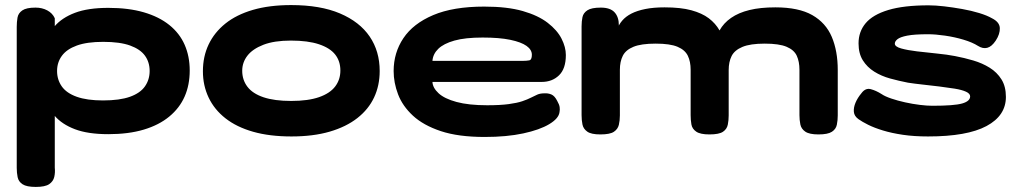

<svg xmlns="http://www.w3.org/2000/svg" viewBox="-20 -521 4013 757"><path d="M407 8Q327 8 275.5 -11.5Q224 -31 195 -65Q166 -99 154.5 -146Q143 -193 143 -247Q143 -296 154.5 -339.5Q166 -383 195 -417Q224 -451 275.5 -470.5Q327 -490 407 -490Q487 -490 547 -472.5Q607 -455 647.5 -422.5Q688 -390 708 -344.5Q728 -299 728 -243Q728 -186 708 -140.5Q688 -95 647.5 -61.5Q607 -28 547 -10Q487 8 407 8ZM121 216Q85 216 69 205.5Q53 195 49.5 177.5Q46 160 46 141V-415Q46 -434 49 -451.5Q52 -469 68 -480Q84 -491 120 -491Q146 -491 166.5 -480Q187 -469 196 -449V140Q198 159 194 176.5Q190 194 174 205Q158 216 121 216ZM386 -125Q452 -125 492.5 -139.5Q533 -154 551.5 -180.5Q570 -207 570 -241Q570 -276 551.5 -301.5Q533 -327 493 -341.5Q453 -356 387 -356Q323 -356 283 -341.5Q243 -327 224 -301Q205 -275 205 -241Q205 -207 223.5 -180.5Q242 -154 282.5 -139.5Q323 -125 386 -125Z M1129 17Q1043 17 978 -1.5Q913 -20 869 -54.5Q825 -89 802.5 -136.5Q780 -184 780 -240Q780 -298 802.5 -345.5Q825 -393 868.5 -428Q912 -463 977 -482Q1042 -501 1128 -501Q1243 -501 1320.5 -468Q1398 -435 1437.5 -377Q1477 -319 1477 -241Q1477 -184 1455 -137Q1433 -90 1389 -55.5Q1345 -21 1280 -2Q1215 17 1129 17ZM1128 -123Q1195 -123 1238 -138Q1281 -153 1301.5 -180Q1322 -207 1322 -243Q1322 -280 1301.5 -306Q1281 -332 1237.5 -346.5Q1194 -361 1127 -361Q1061 -361 1018.5 -344.5Q976 -328 955.5 -301.5Q935 -275 935 -242Q935 -206 955.5 -179Q976 -152 1019 -137.5Q1062 -123 1128 -123Z M1891 19Q1787 19 1718 -4Q1649 -27 1608 -65Q1567 -103 1549.5 -149Q1532 -195 1532 -241Q1532 -313 1570.5 -370.5Q1609 -428 1688 -461.5Q1767 -495 1889 -495Q1980 -495 2041 -477.5Q2102 -460 2139.5 -431Q2177 -402 2194 -368.5Q2211 -335 2211 -304Q2211 -250 2184 -224Q2157 -198 2116 -198H1685Q1686 -175 1709 -153.5Q1732 -132 1780 -119Q1828 -106 1901 -106Q1952 -106 1985.5 -110.5Q2019 -115 2039.5 -122Q2060 -129 2073.5 -136Q2087 -143 2098.5 -148Q2110 -153 2126 -153Q2141 -154 2154 -148.5Q2167 -143 2177 -123Q2185 -109 2186.5 -99Q2188 -89 2186 -79Q2183 -54 2145.5 -31.5Q2108 -9 2043 5Q1978 19 1891 19ZM1685 -281H2041Q2056 -281 2066.5 -283Q2077 -285 2077 -305Q2077 -325 2056 -340Q2035 -355 1992 -364Q1949 -373 1883 -373Q1814 -373 1771.5 -361Q1729 -349 1708 -328.5Q1687 -308 1685 -281Z M2347 9Q2311 9 2295.5 -2Q2280 -13 2276.5 -30Q2273 -47 2273 -67V-417Q2273 -437 2276.5 -453.5Q2280 -470 2296 -480.5Q2312 -491 2349 -491Q2386 -491 2403 -472.5Q2420 -454 2420 -421L2413 -404Q2419 -423 2433 -439.5Q2447 -456 2469.5 -467.5Q2492 -479 2524.5 -485.5Q2557 -492 2600 -492Q2664 -492 2706 -480.5Q2748 -469 2774.5 -449Q2801 -429 2817 -401Q2833 -430 2862.5 -450.5Q2892 -471 2935 -481.5Q2978 -492 3037 -492Q3129 -492 3182.5 -461.5Q3236 -431 3259.5 -375.5Q3283 -320 3283 -245V-66Q3283 -47 3279.5 -29.5Q3276 -12 3260 -1.5Q3244 9 3207 9Q3171 9 3155 -2Q3139 -13 3135.5 -30.5Q3132 -48 3132 -67V-246Q3132 -278 3121.5 -301Q3111 -324 3081.5 -336.5Q3052 -349 2995 -349Q2938 -349 2907 -336Q2876 -323 2864.5 -300Q2853 -277 2853 -245V-66Q2853 -47 2849.5 -29.5Q2846 -12 2830.5 -1.5Q2815 9 2777 9Q2741 9 2725 -2Q2709 -13 2706 -30.5Q2703 -48 2703 -67V-246Q2703 -278 2692 -301Q2681 -324 2651.5 -336.5Q2622 -349 2565 -349Q2508 -349 2477.5 -336.5Q2447 -324 2435.5 -301Q2424 -278 2424 -246V-66Q2424 -46 2420 -29Q2416 -12 2400.5 -1.5Q2385 9 2347 9Z M3639 17Q3584 17 3540 10.5Q3496 4 3461.5 -6.5Q3427 -17 3403 -29Q3379 -41 3365 -51Q3348 -63 3346.5 -80Q3345 -97 3353 -116Q3361 -135 3376 -153Q3392 -175 3413 -169.5Q3434 -164 3456 -150Q3469 -141 3494 -132.5Q3519 -124 3548.5 -117.5Q3578 -111 3606.5 -107.5Q3635 -104 3656 -104Q3742 -104 3773.5 -113Q3805 -122 3805 -141Q3805 -152 3788.5 -159.5Q3772 -167 3744 -171.5Q3716 -176 3683.5 -180Q3651 -184 3618.5 -187.5Q3586 -191 3560 -195Q3524 -202 3489.5 -211.5Q3455 -221 3427 -238.5Q3399 -256 3382 -283Q3365 -310 3365 -350Q3365 -396 3393 -429.5Q3421 -463 3482 -481.5Q3543 -500 3641 -500Q3668 -500 3702.5 -496Q3737 -492 3773.5 -485.5Q3810 -479 3841 -469.5Q3872 -460 3891 -449Q3921 -434 3922 -410.5Q3923 -387 3906 -361Q3890 -337 3872.5 -332.5Q3855 -328 3836 -340Q3814 -354 3779 -364.5Q3744 -375 3706 -380.5Q3668 -386 3639 -386Q3585 -386 3557 -380.5Q3529 -375 3518.5 -366.5Q3508 -358 3508 -349Q3508 -337 3533 -330Q3558 -323 3595.5 -318.5Q3633 -314 3673.5 -310Q3714 -306 3745 -300Q3782 -293 3817.5 -282.5Q3853 -272 3882 -254Q3911 -236 3928.5 -208Q3946 -180 3946 -139Q3946 -65 3869.5 -24Q3793 17 3639 17Z"/></svg>

Font: Fredoka Expanded SemiBold
Style: Regular
Weight: 600
Width: 7
Designer: Ben Nathan
Foundry: Milena B. Brandão, Ben Nathan
Version: Version 2.001